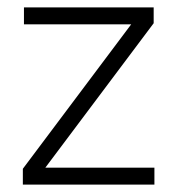

<svg xmlns="http://www.w3.org/2000/svg" viewBox="-20 -501 485 521"><path d="M42 0V-43L336 -435H45V-481H397V-438L103 -46H399V0Z"/></svg>

Font: Red Hat Text VF
Style: Regular
Weight: 300
Designer: Pentagram, MCKL
Foundry: Pentagram, MCKL
Version: Version 1.023